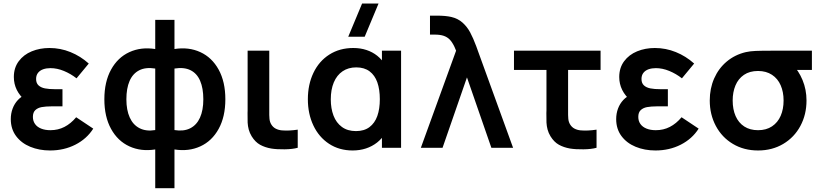

<svg xmlns="http://www.w3.org/2000/svg" viewBox="-20 -822 4564 1068"><path d="M258.5 15Q335.7 15 399.1 -17.2Q462.5 -49.5 498.7 -106.5L403.7 -169.8Q374.1 -134.4 338.5 -116.1Q303 -97.8 260.3 -97.8Q230.6 -97.8 208.5 -106.8Q186.5 -115.7 174.8 -132.4Q163 -149.1 163 -171.7Q163 -196.8 176.5 -209.5Q190.1 -222.2 211.6 -226.2Q233.2 -230.3 268.2 -230.5Q272.8 -230.6 277.8 -230.6Q282.8 -230.7 287.5 -230.7H327.5V-325.8H287.7Q252.8 -325.8 230.2 -330.3Q207.6 -334.8 194.2 -347.2Q180.8 -359.6 180.8 -382.8Q180.8 -403.4 191.6 -417Q202.4 -430.5 220.4 -436.8Q238.4 -443 260.8 -443Q297.6 -443 335.5 -427.3Q373.3 -411.7 405.7 -386.3L473.7 -468.5Q427.8 -509.7 371.9 -532.3Q316 -555 255 -555Q201.8 -555 156.5 -536.5Q111.3 -517.9 84.1 -481.3Q57 -444.8 57 -393.8Q57 -355.1 73.5 -321.7Q90 -288.3 124.7 -258.8L126.5 -298Q99.3 -286.7 79.8 -266Q60.3 -245.3 50.2 -218Q40 -190.7 40 -159.3Q40 -104.8 69.3 -65.3Q98.6 -25.9 148.3 -5.5Q198.1 15 258.5 15Z M843.5 9.3Q764.5 21.8 699.8 -7.8Q635 -37.4 597.8 -105Q560.5 -172.6 560.5 -269.8Q560.5 -367.1 597.8 -434.8Q635 -502.4 699.8 -532.1Q764.5 -561.8 843.5 -549.3V-711.5H950.5V-549.3Q1029.5 -561.8 1094.2 -532.1Q1159 -502.4 1196.2 -434.8Q1233.5 -367.1 1233.5 -269.8Q1233.5 -172.6 1196.2 -105Q1159 -37.4 1094.2 -7.8Q1029.5 21.8 950.5 9.3V225H843.5ZM843.5 -440.7Q790.5 -449.3 754.5 -431Q718.5 -412.6 700.8 -371.6Q683 -330.6 683 -269.8Q683 -209.9 701.6 -168.6Q720.2 -127.2 756.4 -108.8Q792.6 -90.2 843.5 -98.5ZM950.5 -98.5Q1001.8 -90.2 1037.8 -108.3Q1073.8 -126.4 1092.4 -167.5Q1111 -208.7 1111 -269.8Q1111 -331.4 1093.2 -372.6Q1075.5 -413.8 1039.5 -431.6Q1003.5 -449.3 950.5 -440.7Z M1488.6 4.2Q1453.3 -2 1426.5 -16.9Q1399.8 -31.8 1379.9 -63.8Q1368.8 -82.2 1363.6 -101.4Q1358.5 -120.6 1357.5 -140Q1356.6 -159.3 1357 -193.5Q1357.4 -200.1 1357.4 -206.9Q1357.4 -213.7 1357.4 -220.7V-540H1477.8V-227.3V-210.9Q1477.2 -178.5 1479 -160.9Q1480.8 -143.2 1488.8 -130.2Q1498.1 -114.6 1513.3 -106.6Q1528.6 -98.6 1547.8 -96.8Q1587.7 -93.5 1636.1 -100.8V0Q1607.5 8 1563.4 8.6Q1519.2 9.2 1488.6 4.2Z M2008.5 -617.5H1917L1994.2 -802.5H2085.7ZM1941.7 15Q1866.8 15 1810.2 -22.2Q1753.7 -59.4 1723.1 -124.2Q1692.5 -188.9 1692.5 -270Q1692.5 -351.9 1723.5 -416.8Q1754.5 -481.8 1811.9 -518.4Q1869.3 -555 1945.2 -555Q1984.8 -555 2018.4 -543.9Q2052.1 -532.8 2078.4 -511.8Q2104.8 -490.7 2122.8 -460.8L2104.5 -435.5V-540H2211V0H2104.5V-105.7L2122.8 -80.3Q2104.8 -50.8 2077.5 -29.2Q2050.2 -7.7 2015.7 3.7Q1981.2 15 1941.7 15ZM1960 -92.8Q2005.7 -92.8 2035.2 -115Q2064.7 -137.1 2078.8 -176.7Q2092.8 -216.3 2092.8 -270.2Q2092.8 -324.2 2079 -363.7Q2065.1 -403.2 2035.8 -425.2Q2006.5 -447.2 1961.7 -447.2Q1917.5 -447.2 1885.6 -425.5Q1853.7 -403.9 1836.8 -363.8Q1820 -323.6 1820 -269.3Q1820 -218.8 1835.1 -179Q1850.2 -139.2 1881.7 -116Q1913.2 -92.8 1960 -92.8Z M2517 -540Q2514.8 -545.8 2512.3 -551.2Q2509.9 -556.6 2507.8 -561.8Q2495.6 -587.4 2481.8 -601.7Q2467.9 -616 2448 -622.8Q2428.2 -629.5 2397.7 -629.5H2371.8V-735H2409.3Q2458.9 -735 2490.2 -727.7Q2527.2 -719.1 2552.9 -696.1Q2578.5 -673.1 2595.3 -641.8Q2612.2 -610.4 2629.5 -563.7Q2631.5 -558.1 2633.7 -552Q2635.9 -546 2638 -540L2834 0H2713.2L2577.5 -391.5L2441.7 0H2321Z M3150.8 4.2Q3115.6 -2 3088.8 -16.9Q3062 -31.8 3042.2 -63.8Q3031 -82.2 3025.9 -101.4Q3020.8 -120.6 3019.8 -140Q3018.8 -159.3 3019.2 -193.5Q3019.7 -200.1 3019.7 -206.9Q3019.7 -213.7 3019.7 -220.7V-433H2839V-540H3320.7V-433H3140V-227.3V-210.9Q3139.5 -178.5 3141.2 -160.9Q3143 -143.2 3151 -130.2Q3160.3 -114.6 3175.6 -106.6Q3190.8 -98.6 3210 -96.8Q3249.9 -93.5 3298.3 -100.8V0Q3269.8 8 3225.6 8.6Q3181.5 9.2 3150.8 4.2Z M3626 15Q3703.2 15 3766.6 -17.2Q3830 -49.5 3866.2 -106.5L3771.2 -169.8Q3741.6 -134.4 3706 -116.1Q3670.5 -97.8 3627.8 -97.8Q3598.1 -97.8 3576 -106.8Q3554 -115.7 3542.2 -132.4Q3530.5 -149.1 3530.5 -171.7Q3530.5 -196.8 3544 -209.5Q3557.6 -222.2 3579.1 -226.2Q3600.7 -230.3 3635.7 -230.5Q3640.2 -230.6 3645.3 -230.6Q3650.3 -230.7 3655 -230.7H3695V-325.8H3655.2Q3620.2 -325.8 3597.7 -330.3Q3575.1 -334.8 3561.7 -347.2Q3548.3 -359.6 3548.3 -382.8Q3548.3 -403.4 3559.1 -417Q3569.9 -430.5 3587.9 -436.8Q3605.9 -443 3628.3 -443Q3665.1 -443 3703 -427.3Q3740.8 -411.7 3773.2 -386.3L3841.2 -468.5Q3795.3 -509.7 3739.4 -532.3Q3683.5 -555 3622.5 -555Q3569.2 -555 3524 -536.5Q3478.8 -517.9 3451.6 -481.3Q3424.5 -444.8 3424.5 -393.8Q3424.5 -355.1 3441 -321.7Q3457.5 -288.3 3492.2 -258.8L3494 -298Q3466.8 -286.7 3447.3 -266Q3427.8 -245.3 3417.7 -218Q3407.5 -190.7 3407.5 -159.3Q3407.5 -104.8 3436.8 -65.3Q3466.1 -25.9 3515.8 -5.5Q3565.6 15 3626 15Z M4196.7 15Q4118 15 4056.8 -21.5Q3995.6 -58 3961.8 -121.6Q3928 -185.2 3928 -263Q3928 -330 3952.6 -385.8Q3977.2 -441.7 4022.4 -479.6Q4067.7 -517.6 4128.3 -532Q4151.8 -537.3 4182.8 -538.7Q4213.8 -540 4270 -540H4496.2V-433H4358.2L4386 -465.3Q4422 -429.9 4444.1 -376.8Q4466.2 -323.7 4466.2 -263Q4466.2 -184.8 4432.2 -121.4Q4398.2 -58 4336.8 -21.5Q4275.3 15 4196.7 15ZM4196.7 -97.8Q4242.4 -97.8 4274.4 -119.2Q4306.3 -140.5 4322.5 -177.7Q4338.7 -214.9 4338.7 -263Q4338.7 -310.5 4322.5 -347.6Q4306.3 -384.8 4274.2 -405.9Q4242 -427.1 4196.7 -427.2Q4150 -427.2 4118.2 -405.6Q4086.5 -383.9 4071 -346.7Q4055.5 -309.4 4055.5 -263Q4055.5 -213.6 4071.8 -176.4Q4088.1 -139.2 4119.8 -118.5Q4151.6 -97.8 4196.7 -97.8Z"/></svg>

Font: Manrope
Style: Regular
Weight: 400
Designer: Mikhail Sharanda
Foundry: Mikhail Sharanda
Version: Version 4.503